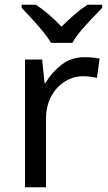

<svg xmlns="http://www.w3.org/2000/svg" viewBox="-20 -786 453 806"><path d="M335 -546Q350 -546 367.5 -544.5Q385 -543 398 -540L387 -459Q374 -462 358.5 -464Q343 -466 329 -466Q288 -466 252 -443.5Q216 -421 194.5 -380.5Q173 -340 173 -286V0H85V-536H157L167 -438H171Q197 -482 238 -514Q279 -546 335 -546ZM194 -606Q181 -629 159 -655.5Q137 -682 113 -708Q89 -734 71 -753V-766H131Q157 -749 185 -725Q213 -701 238 -674Q265 -701 293 -725Q321 -749 347 -766H409V-753Q390 -734 365.5 -708Q341 -682 318.5 -655.5Q296 -629 284 -606Z"/></svg>

Font: Noto Sans Deseret
Style: Regular
Weight: 400
Designer: Monotype Design Team
Foundry: Monotype Imaging Inc.
Version: Version 2.001; ttfautohint (v1.8.4.7-5d5b)